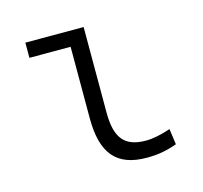

<svg xmlns="http://www.w3.org/2000/svg" viewBox="-83 -609 751 710"><g transform="rotate(-15 293.0 -254.5)"><path d="M396 9.8C437.5 9.8 471.7 3.9 511.7 -10.7L503.4 -70.8C464.4 -58.1 435.5 -52.2 408.7 -52.2C325.2 -52.2 294.4 -95.2 294.4 -190.4V-517.6H71.3V-459.5H229V-185.5C229 -50.8 280.3 9.8 396 9.8Z"/></g></svg>

Font: Cascadia Mono NF Light
Style: Regular
Weight: 300
Monospace: yes
Designer: Aaron Bell
Foundry: Saja Typeworks
Version: Version 2404.023